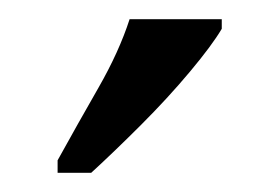

<svg xmlns="http://www.w3.org/2000/svg" viewBox="-20 -786 291 200"><path d="M40 -619Q61 -657 82.5 -694.5Q104 -732 115 -766H211V-756Q201 -739 178 -711.5Q155 -684 127 -656Q99 -628 75 -606H40Z"/></svg>

Font: Noto Serif Bengali ExtraCondensed
Style: Regular
Weight: 400
Width: 2
Designer: Juan Bruce, Universal Thirst, Indian Type Foundry and the Monotype Design Team.
Foundry: Monotype Imaging Inc.
Version: Version 2.003; ttfautohint (v1.8.4.7-5d5b)